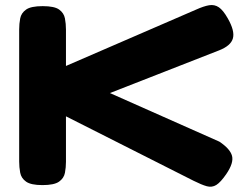

<svg xmlns="http://www.w3.org/2000/svg" viewBox="-20 -715 968 751"><path d="M146 9Q101 9 82 -4.5Q63 -18 59 -39.5Q55 -61 55 -83V-600Q55 -622 59 -643Q63 -664 82 -677.5Q101 -691 147 -691Q193 -691 211.5 -677.5Q230 -664 234 -643Q238 -622 238 -599V-457L746 -677Q777 -691 798 -694.5Q819 -698 836 -686.5Q853 -675 871 -643Q899 -594 891 -565Q883 -536 837 -518L410 -351L838 -161Q880 -133 887.5 -105.5Q895 -78 865 -34Q843 -2 826 8.5Q809 19 789 13.5Q769 8 737 -8L238 -260V-82Q238 -60 234 -39Q230 -18 211 -4.5Q192 9 146 9Z"/></svg>

Font: Fredoka Expanded
Style: Bold
Weight: 700
Width: 7
Designer: Ben Nathan
Foundry: Milena B. Brandão, Ben Nathan
Version: Version 2.001